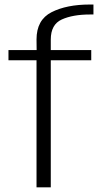

<svg xmlns="http://www.w3.org/2000/svg" viewBox="-20 -808 471 828"><path d="M137.5 0H199V-548H373.5V-592H199V-637.5Q199 -702.5 246.5 -724Q294 -745.5 368 -745.5H383V-788.5H367.5Q267.5 -788.5 202.5 -755.5Q137.5 -722.5 137.5 -638L138 -592H16.5V-548H137.5Z"/></svg>

Font: Anybody UltraCondensed Thin Light
Style: Regular
Weight: 300
Version: Version 1.111